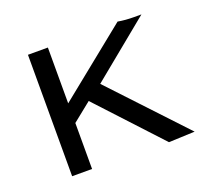

<svg xmlns="http://www.w3.org/2000/svg" viewBox="-88 -567 739 679"><g transform="rotate(-20 281.5 -227.5)"><path d="M440 4 223 -230 152 -173V0H77V-457H152V-247L415 -459Q443 -454 475 -454H503L282 -273L538 0Z"/></g></svg>

Font: Inconsolata SemiExpanded Thin
Style: Regular
Weight: 100
Width: 6
Monospace: yes
Designer: Raph Levien, Cyreal, Brenton Simpson
Foundry: Raph Levien, Cyreal, Google
Version: Version 3.100; ttfautohint (v1.8.4.7-5d5b)